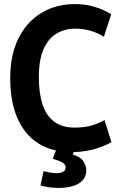

<svg xmlns="http://www.w3.org/2000/svg" viewBox="-20 -729 600 939"><path d="M268 190Q243 190 220 187Q197 184 178 178L193 108Q200 109 219 113.5Q238 118 255 118Q277 118 289 111Q301 104 301 90Q301 79 291.5 70.5Q282 62 261 55L239 48Q241 38 245.5 27Q250 16 254 7Q182 -9 132 -55Q82 -101 56 -174.5Q30 -248 30 -347Q30 -462 71 -543Q112 -624 183.5 -666.5Q255 -709 345 -709Q394 -709 430.5 -699Q467 -689 490.5 -677.5Q514 -666 524 -659L488 -549Q463 -566 426 -577.5Q389 -589 343 -589Q301 -589 261 -567.5Q221 -546 195.5 -494Q170 -442 170 -351Q170 -273 188 -218Q206 -163 245 -134Q284 -105 345 -105Q398 -105 434 -117Q470 -129 491 -142L525 -34Q497 -17 449.5 -2Q402 13 340 15L336 27Q373 37 387.5 59.5Q402 82 402 102Q402 135 382.5 154.5Q363 174 332.5 182Q302 190 268 190Z"/></svg>

Font: Ubuntu Sans Mono
Style: Regular
Weight: 400
Monospace: yes
Designer: Dalton Maag Ltd
Foundry: Dalton Maag Ltd
Version: Version 1.006